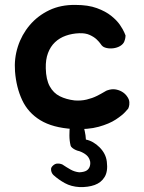

<svg xmlns="http://www.w3.org/2000/svg" viewBox="-20 -515 586 780"><path d="M303 245Q269 243 243.5 229Q218 215 197 196Q197 196 194 192.5Q191 189 189 183Q187 177 187.5 170.5Q188 164 196 157Q204 150 212.5 149.5Q221 149 227 151Q233 153 233 153Q251 165 267 174Q283 183 302 185Q322 184 331.5 178Q341 172 344.5 161.5Q348 151 346 140Q342 124 330.5 114.5Q319 105 302 99Q296 98 288 94.5Q280 91 274 86Q268 81 267 77Q262 57 262 35Q262 13 264 -3Q264 -3 265.5 -9.5Q267 -16 273 -22.5Q279 -29 292 -28Q306 -28 312.5 -17Q319 -6 319 -6Q321 4 324.5 19Q328 34 329 52Q344 55 358 63Q372 71 384.5 83.5Q397 96 404.5 110.5Q412 125 414 142Q419 181 405 204Q391 227 364.5 236.5Q338 246 303 245ZM276 9Q194 4 144 -26.5Q94 -57 70 -108.5Q46 -160 41 -225Q37 -277 52.5 -325.5Q68 -374 100.5 -412.5Q133 -451 180 -473.5Q227 -496 287 -495Q338 -495 373.5 -482Q409 -469 432 -450.5Q455 -432 467.5 -413.5Q480 -395 485 -383Q490 -371 490 -371Q490 -371 489.5 -364Q489 -357 485 -346.5Q481 -336 468 -328Q456 -321 441 -319Q426 -317 413 -320Q400 -323 395 -329Q394 -329 388.5 -337Q383 -345 372.5 -355Q362 -365 344.5 -373Q327 -381 302 -380Q273 -379 247.5 -370Q222 -361 203.5 -343.5Q185 -326 175 -299.5Q165 -273 166 -237Q167 -192 182 -164.5Q197 -137 223 -124Q249 -111 283 -107Q309 -105 332 -110.5Q355 -116 373 -125Q391 -134 402.5 -141Q414 -148 416 -148Q433 -154 447.5 -152Q462 -150 474.5 -143Q487 -136 495 -125Q505 -112 505.5 -100Q506 -88 503.5 -81Q501 -74 501 -74Q501 -74 489 -60.5Q477 -47 450.5 -29.5Q424 -12 381 0Q338 12 276 9Z"/></svg>

Font: Sour Gummy Medium
Style: Regular
Weight: 500
Designer: Stefie Justprince
Foundry: Eifetstype
Version: Version 1.000